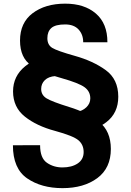

<svg xmlns="http://www.w3.org/2000/svg" viewBox="-20 -751 703 1030"><path d="M389.6 -40.3V-150.9Q421.6 -154.8 443 -175.2Q464.4 -195.6 464.4 -223.1Q464.4 -260.7 433.5 -283.2Q402.6 -305.7 310.1 -331.8Q209.2 -358.6 148.4 -399.4Q87.6 -440.2 87.4 -533.2Q87.4 -628.9 155 -680.1Q222.7 -731.2 328.9 -731.4Q432.4 -731.7 494.4 -678.3Q556.4 -625 556.2 -524.2H426.3Q426.5 -565.7 401.5 -592.8Q376.5 -619.9 329.3 -619.9Q277.3 -619.9 255.7 -601Q234.1 -582 234.1 -545.9Q234.1 -510.3 260.3 -494.1Q286.4 -478 381.8 -451.2Q479.7 -423.8 547 -375Q614.3 -326.2 614.5 -232.4Q614.5 -144.5 550.3 -95.5Q486.1 -46.4 389.6 -40.3ZM277.6 -452.9 277.3 -343Q240.5 -340.3 220.7 -321.2Q200.9 -302 200.9 -273.7Q200.9 -241 229.9 -223.3Q258.8 -205.6 351.6 -176.8Q447.5 -147.5 511 -98Q574.5 -48.6 574.7 48.1Q574.7 150.6 502.1 204.5Q429.4 258.3 315.2 258.3Q201.9 258.3 125.6 205.8Q49.3 153.3 49.3 28.3L195.1 27.8Q195.1 96.7 231.3 121.9Q267.6 147.2 314.9 147.2Q364.7 147.2 396.7 125.9Q428.7 104.5 428.7 64.7Q428.7 25.4 400.9 1.6Q373 -22.2 275.4 -48.8Q176.5 -75.2 113.4 -125.4Q50.3 -175.5 50 -260.3Q50 -343.3 115.6 -396Q181.2 -448.7 277.6 -452.9Z"/></svg>

Font: RobotoFlex
Style: Regular
Weight: 400
Designer: Berlow after Robertson
Foundry: Google
Version: Version 2.136